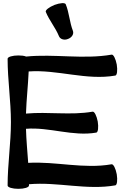

<svg xmlns="http://www.w3.org/2000/svg" viewBox="-20 -1171 808 1212"><path d="M269 -1096C291 -1042 330 -997 352 -943C359 -924 385 -915 409 -925C434 -934 448 -957 440 -977C419 -1031 417 -1090 395 -1144C391 -1155 359 -1153 324 -1140C290 -1126 265 -1107 269 -1096ZM28 -800C28 -666 49 -534 49 -400C49 -266 28 -134 28 0C28 12 59 21 96 21C133 21 163 12 163 0C163 -3 163 -6 163 -8C344 -24 528 31 708 -1C719 -3 723 -34 717 -71C710 -108 696 -136 684 -134C510 -103 333 -153 158 -143C153 -214 146 -286 144 -358C292 -370 440 -308 588 -334C599 -336 603 -367 597 -404C590 -440 576 -469 564 -466C426 -442 284 -467 144 -454C147 -543 157 -631 161 -720C343 -733 526 -662 708 -694C719 -696 723 -727 717 -764C710 -800 696 -829 684 -826C506 -795 324 -832 145 -814C133 -819 115 -821 96 -821C59 -821 28 -812 28 -800Z"/></svg>

Font: Nupuram Expanded Bold
Style: Regular
Weight: 700
Width: 7
Designer: Santhosh Thottingal (santhosh.thottingal@gmail.com)
Foundry: SMC
Version: Version 1.000